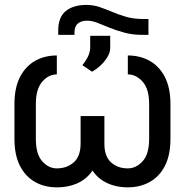

<svg xmlns="http://www.w3.org/2000/svg" viewBox="-20 -763 761 792"><path d="M507.3 -456.1V-534.2Q557.6 -534.2 597.4 -512Q637.2 -489.7 660.2 -445.1Q683.1 -400.4 683.1 -334V-190.4Q683.1 -123 660.2 -78.6Q637.2 -34.2 597.4 -12.2Q557.6 9.8 507.3 9.8Q457 9.8 417.5 -10Q377.9 -29.8 355.2 -69.8Q332.5 -109.9 332.5 -170.4V-284.2H410.6V-170.4Q410.6 -118.2 438 -93.3Q465.3 -68.4 507.3 -68.4Q541.5 -68.4 568.4 -97.9Q595.2 -127.4 595.2 -190.4V-334Q595.2 -396 568.4 -426Q541.5 -456.1 507.3 -456.1ZM214.4 -534.2V-456.1Q180.2 -456.1 154.1 -425.8Q127.9 -395.5 127.9 -334V-190.4Q127.9 -127.4 154.1 -97.9Q180.2 -68.4 214.4 -68.4Q255.9 -68.4 284.2 -93.3Q312.5 -118.2 312.5 -170.4V-284.2H390.6V-170.4Q390.6 -109.9 367.9 -69.8Q345.2 -29.8 305.4 -10Q265.6 9.8 214.4 9.8Q164.1 9.8 124.8 -12.2Q85.4 -34.2 62.5 -78.6Q39.6 -123 39.6 -190.4V-334Q39.6 -400.9 62.5 -445.3Q85.4 -489.7 124.8 -512Q164.1 -534.2 214.4 -534.2ZM359.4 -467.3 319.8 -494.1Q335.9 -514.2 344 -532.2Q352.1 -550.3 352.1 -568.4V-615.2H434.6V-565.4Q434.6 -546.4 422.6 -526.9Q410.6 -507.3 393.1 -491.5Q375.5 -475.6 359.4 -467.3ZM570.8 -684.6H592.3V-619.1H569.8Q527.3 -619.1 493.7 -628.2Q460 -637.2 432.6 -648.4Q405.3 -659.7 382.3 -668.7Q359.4 -677.7 337.9 -677.7Q315.4 -677.7 301.3 -666Q287.1 -654.3 287.1 -627.9V-619.1H220.2V-637.7Q220.2 -691.9 251.2 -717.3Q282.2 -742.7 336.4 -742.7Q365.2 -742.7 390.9 -733.9Q416.5 -725.1 443.1 -713.9Q469.7 -702.6 500.5 -693.6Q531.2 -684.6 570.8 -684.6Z"/></svg>

Font: Sahel VF Regular
Style: Regular
Weight: 400
Foundry: Saber Rastikerdar (saber.rastikerdar@gmail.com)
Version: Version 3.4.0